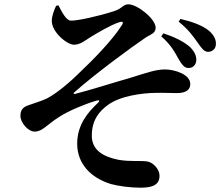

<svg xmlns="http://www.w3.org/2000/svg" viewBox="-20 -809 1040 893"><path d="M811 -534C825 -510 837 -493 855 -493C876 -491 892 -507 893 -528C894 -549 885 -569 864 -590C835 -616 789 -638 740 -654L730 -640C778 -598 793 -565 811 -534ZM899 -611C917 -586 928 -569 946 -568C966 -567 983 -581 984 -601C986 -627 974 -646 952 -666C922 -691 871 -709 819 -721L811 -708C859 -670 882 -635 899 -611ZM309 -713C339 -712 436 -733 510 -757C548 -769 553 -789 577 -789C619 -789 704 -721 704 -680C704 -654 679 -648 660 -636C582 -583 422 -465 325 -379C320 -374 322 -371 328 -372C393 -388 515 -427 583 -446C655 -468 702 -486 747 -486C793 -486 865 -463 865 -418C865 -392 846 -376 802 -376C777 -376 740 -378 702 -377C643 -376 541 -364 482 -321C442 -292 407 -251 407 -178C407 -113 456 -81 530 -66C585 -56 635 -63 665 -58C692 -54 722 -22 722 8C722 50 691 64 634 64C584 64 529 56 496 47C405 19 339 -45 339 -141C339 -230 391 -289 434 -329C446 -340 444 -345 429 -341C371 -324 299 -293 258 -267C196 -228 178 -197 141 -197C110 -197 75 -239 75 -270C75 -294 84 -309 108 -318C132 -327 174 -339 200 -352C245 -376 303 -424 359 -480C406 -524 502 -621 544 -688C558 -707 552 -712 530 -704C494 -692 435 -657 402 -637C373 -619 353 -601 324 -601C292 -601 219 -660 221 -714C221 -733 232 -764 241 -782L252 -784C267 -755 287 -714 309 -713Z"/></svg>

Font: Noto Serif SC
Style: Bold
Weight: 700
Designer: Ryoko NISHIZUKA 西塚涼子 (kana & ideographs); Frank Grießhammer (Latin, Greek & Cyrillic); Wenlong ZHANG 张文龙 (bopomofo); San
Foundry: Adobe
Version: Version 2.001;hotconv 1.1.0;makeotfexe 2.6.0